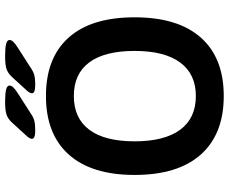

<svg xmlns="http://www.w3.org/2000/svg" viewBox="-94 -818 918 771"><g transform="rotate(-90 365.5 -432.0)"><path d="M49 -351Q49 -524 131 -615.5Q213 -707 366 -707Q519 -707 600.5 -616Q682 -525 682 -351Q682 -177 600.5 -85Q519 7 366 7Q213 7 131 -85Q49 -177 49 -351ZM547 -351Q547 -471 501 -533Q455 -595 366 -595Q277 -595 230.5 -533Q184 -471 184 -351Q184 -231 230.5 -168Q277 -105 366 -105Q454 -105 500.5 -168Q547 -231 547 -351ZM194 -763Q194 -772 206 -785L260 -844Q275 -860 292 -865.5Q309 -871 343 -871Q376 -871 392 -867Q408 -863 408 -853Q408 -846 400.5 -838Q393 -830 374 -818L299 -770Q282 -758 267.5 -754Q253 -750 228 -750Q194 -750 194 -763ZM377 -763Q377 -772 389 -785L443 -844Q458 -860 475 -865.5Q492 -871 526 -871Q559 -871 575 -867Q591 -863 591 -853Q591 -846 583.5 -838Q576 -830 557 -818L482 -770Q465 -758 450.5 -754Q436 -750 411 -750Q377 -750 377 -763Z"/></g></svg>

Font: Asap-SemiBold
Style: Regular
Weight: 600
Designer: Pablo Cosgaya
Foundry: Omnibus-Type
Version: Version 2.000; ttfautohint (v1.8)